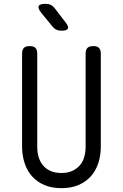

<svg xmlns="http://www.w3.org/2000/svg" viewBox="-20 -970 640 1000"><path d="M95 -690Q95 -711 104.5 -720.5Q114 -730 134 -730Q155 -730 164.5 -720.5Q174 -711 174 -690V-207Q174 -176 181.5 -151Q189 -126 205 -107.5Q221 -89 244.5 -79Q268 -69 300 -69Q332 -69 355.5 -79.5Q379 -90 395 -108Q411 -126 418.5 -151.5Q426 -177 426 -207V-690Q426 -711 435.5 -720.5Q445 -730 466 -730Q486 -730 495.5 -720.5Q505 -711 505 -690V-207Q505 -159 491.5 -119Q478 -79 452 -50.5Q426 -22 388 -6Q350 10 300 10Q250 10 212 -6Q174 -22 148 -50.5Q122 -79 108.5 -119.5Q95 -160 95 -207ZM300 -810Q285 -810 274 -815Q263 -820 254 -831L195 -903Q176 -927 181.5 -938.5Q187 -950 217 -950Q233 -950 244.5 -944.5Q256 -939 265 -927L321 -854Q339 -832 333.5 -821Q328 -810 300 -810Z"/></svg>

Font: Maple Mono Normal NL Light
Style: Regular
Weight: 300
Monospace: yes
Designer: subframe7536
Version: Version 7.000